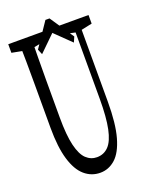

<svg xmlns="http://www.w3.org/2000/svg" viewBox="-172 -951 793 1036"><g transform="rotate(-20 224.5 -433.0)"><path d="M220.2 5.9Q169.4 5.9 130.6 -27.6Q91.8 -61 70.6 -131.8Q49.3 -202.6 49.3 -314V-444.3Q49.3 -506.8 49.3 -568.4Q49.3 -629.9 48.8 -692.4Q48.3 -754.9 46.9 -815.9H117.7Q116.7 -755.9 116 -694.1Q115.2 -632.3 115.2 -569.8Q115.2 -507.3 115.2 -444.3V-349.1Q115.2 -247.6 129.6 -188Q144 -128.4 170.4 -103.8Q196.8 -79.1 231.4 -79.1Q271.5 -79.1 298.6 -107.4Q325.7 -135.7 339.1 -200Q352.5 -264.2 352.5 -370.1V-815.9H388.2V-340.8Q388.2 -214.8 366.7 -138.7Q345.2 -62.5 306.9 -28.3Q268.6 5.9 220.2 5.9ZM-10.7 -766.6V-815.9H188.5V-766.6L95.7 -749H81.5ZM280.8 -766.6V-815.9H450.2V-766.6L372.6 -750H358.4ZM246.1 -870.6 338.4 -733.4 325.2 -703.1 204.1 -820.8H263.2L142.6 -703.1L129.9 -733.4L222.7 -870.6Z"/></g></svg>

Font: Scarab Serif
Style: Condensed
Weight: 400
Designer: John Roberts
Foundry: Scarab
Version: 1.0